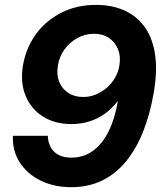

<svg xmlns="http://www.w3.org/2000/svg" viewBox="-20 -759 671 790"><path d="M273.9 11.2Q201.7 11.2 146.2 -16.4Q90.8 -43.9 60.5 -92Q30.3 -140.1 33.2 -200.2H176.8Q178.2 -158.7 203.1 -134.5Q228 -110.4 273.9 -110.4Q324.2 -110.4 362.8 -138.7Q401.4 -167 427 -218.8Q452.6 -270.5 464.4 -340.3H461.9Q439.5 -311 410.2 -290.3Q380.9 -269.5 346.4 -259Q312 -248.5 273.4 -248.5Q205.6 -248.5 156.7 -279.5Q107.9 -310.5 85.4 -364.7Q63 -418.9 74.2 -487.8Q86.4 -561.5 127.7 -618.2Q168.9 -674.8 232.9 -707Q296.9 -739.3 377 -738.8Q439.5 -738.8 489.5 -717Q539.6 -695.3 572.8 -651.4Q606 -607.4 617.2 -540.3Q628.4 -473.1 613.3 -381.8Q598.1 -291 569.3 -218.5Q540.5 -146 498 -94.5Q455.6 -43 399.4 -15.9Q343.3 11.2 273.9 11.2ZM322.3 -359.9Q349.1 -359.9 373.8 -369.9Q398.4 -379.9 418.9 -397.5Q439.5 -415 453.1 -438.7Q466.8 -462.4 471.2 -489.7Q477.5 -526.4 465.8 -555.9Q454.1 -585.4 428.5 -602.8Q402.8 -620.1 366.7 -620.1Q331.1 -620.1 299.3 -603Q267.6 -585.9 245.8 -556.4Q224.1 -526.9 218.3 -489.3Q211.9 -452.6 223.4 -423.3Q234.9 -394 260.5 -377Q286.1 -359.9 322.3 -359.9Z"/></svg>

Font: Inter 24pt
Style: Bold Italic
Weight: 700
Italic angle: -9.3988°
Version: Version 4.001;git-66647c0bb